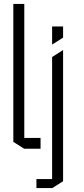

<svg xmlns="http://www.w3.org/2000/svg" viewBox="-20 -759 431 980"><path d="M103 0 48 -35V-739H104V0ZM104 0V-55H187V0ZM246 201V-468L301 -503H302V166L247 201ZM166 201V155H246V201ZM246 -532V-624H302V-567L247 -532Z"/></svg>

Font: Foldit Light
Style: Regular
Weight: 300
Version: Version 1.003